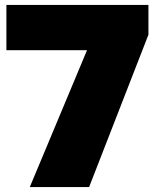

<svg xmlns="http://www.w3.org/2000/svg" viewBox="-20 -760 652 780"><path d="M6 -740H583V-619L342 0H101L333.5 -556H6Z"/></svg>

Font: Encode Sans Expanded Black
Style: Regular
Weight: 900
Width: 7
Designer: Multiple Designers
Foundry: Impallari Type
Version: Version 2.000